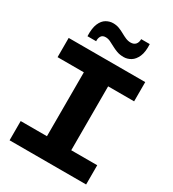

<svg xmlns="http://www.w3.org/2000/svg" viewBox="-222 -1065 1065 1184"><g transform="rotate(30 310.0 -473.0)"><path d="M224 -121V-608H397V-121ZM37 0V-137H582V0ZM37 -592V-729H582V-592ZM389 -796Q361 -796 339.5 -804Q318 -812 300 -822Q282 -832 266 -839.5Q250 -847 233 -847Q210 -847 201 -831Q192 -815 194 -796H132Q130 -853 144 -885.5Q158 -918 181.5 -931.5Q205 -945 230 -945Q254 -945 273.5 -937.5Q293 -930 310.5 -920Q328 -910 345.5 -902.5Q363 -895 381 -895Q404 -895 416 -908.5Q428 -922 428 -946H489Q492 -891 477.5 -858Q463 -825 439 -810.5Q415 -796 389 -796Z"/></g></svg>

Font: Hubot Sans
Style: Bold
Weight: 700
Designer: Deni Anggara
Foundry: GitHub, Inc., Subsidiary of Microsoft Corporation
Version: Version 2.000